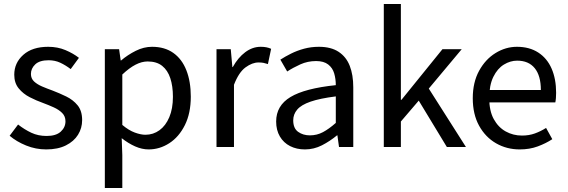

<svg xmlns="http://www.w3.org/2000/svg" viewBox="-20 -732 2826 956"><path d="M210 12Q158 12 110 -7.5Q62 -27 28 -56L70 -112Q102 -87 136 -71Q170 -55 212 -55Q259 -55 282.5 -76.5Q306 -98 306 -128Q306 -153 289.5 -169.5Q273 -186 247.5 -197.5Q222 -209 195 -219Q161 -231 128 -248Q95 -265 73 -292Q51 -319 51 -360Q51 -419 96 -459Q141 -499 220 -499Q267 -499 306 -482.5Q345 -466 373 -444L332 -388Q307 -407 280.5 -419.5Q254 -432 222 -432Q177 -432 155.5 -411.5Q134 -391 134 -364Q134 -341 149.5 -326.5Q165 -312 189.5 -301.5Q214 -291 242 -281Q276 -268 310 -251.5Q344 -235 366.5 -207.5Q389 -180 389 -134Q389 -94 368.5 -61Q348 -28 308 -8Q268 12 210 12Z M502 204V-487H573L581 -431H583Q616 -459 656 -479Q696 -499 737 -499Q800 -499 843 -468.5Q886 -438 908 -382Q930 -326 930 -251Q930 -168 900.5 -109Q871 -50 823 -19Q775 12 720 12Q687 12 653 -3Q619 -18 586 -44L589 40V204ZM704 -61Q743 -61 774 -83.5Q805 -106 823 -148.5Q841 -191 841 -250Q841 -303 828 -342.5Q815 -382 787.5 -404Q760 -426 715 -426Q686 -426 655 -410Q624 -394 589 -361V-110Q621 -83 651 -72Q681 -61 704 -61Z M1058 0V-487H1129L1137 -398H1139Q1165 -445 1201 -472Q1237 -499 1278 -499Q1294 -499 1306.5 -496.5Q1319 -494 1330 -489L1314 -413Q1302 -417 1292 -419Q1282 -421 1267 -421Q1236 -421 1202.5 -396.5Q1169 -372 1145 -310V0Z M1498 12Q1457 12 1424.5 -4.5Q1392 -21 1373.5 -52.5Q1355 -84 1355 -127Q1355 -206 1426.5 -249Q1498 -292 1652 -308Q1652 -339 1644 -366.5Q1636 -394 1614 -411Q1592 -428 1554 -428Q1512 -428 1475.5 -411.5Q1439 -395 1410 -376L1376 -435Q1399 -450 1429 -465Q1459 -480 1494 -489.5Q1529 -499 1568 -499Q1628 -499 1666 -474Q1704 -449 1721.5 -404Q1739 -359 1739 -297V0H1668L1660 -58H1658Q1623 -29 1583 -8.5Q1543 12 1498 12ZM1523 -58Q1558 -58 1588 -74Q1618 -90 1652 -120V-252Q1573 -242 1526.5 -226Q1480 -210 1460 -186.5Q1440 -163 1440 -133Q1440 -93 1464.5 -75.5Q1489 -58 1523 -58Z M1891 0V-712H1976V-235H1979L2183 -487H2279L2115 -291L2300 0H2205L2065 -231L1976 -127V0Z M2568 12Q2503 12 2450 -18.5Q2397 -49 2365.5 -106Q2334 -163 2334 -243Q2334 -322 2365.5 -379.5Q2397 -437 2447.5 -468Q2498 -499 2554 -499Q2616 -499 2660 -470.5Q2704 -442 2726.5 -390.5Q2749 -339 2749 -270Q2749 -257 2748 -244Q2747 -231 2745 -222H2402L2401 -284H2673Q2673 -355 2642.5 -392.5Q2612 -430 2555 -430Q2521 -430 2489 -410.5Q2457 -391 2436.5 -349.5Q2416 -308 2416 -243Q2416 -180 2438.5 -139Q2461 -98 2498 -77.5Q2535 -57 2579 -57Q2614 -57 2643 -67.5Q2672 -78 2699 -95L2730 -39Q2698 -18 2657.5 -3Q2617 12 2568 12Z"/></svg>

Font: Assistant Medium
Style: Regular
Weight: 500
Designer: Hebrew By Ben Nathan, Latin by Paul Hunt
Version: Version 3.000